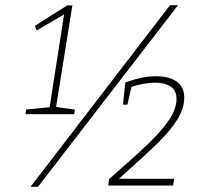

<svg xmlns="http://www.w3.org/2000/svg" viewBox="-20 -718 796 743"><path d="M260 -697 197 -304 270 -294 267 -276H79L81 -294L172 -303L228 -662L122 -600L115 -618L240 -697ZM127 5H98L638 -698H669ZM440 -26H654L650 0H399L402 -25Q500 -110 553 -161Q606 -212 634.5 -254.5Q663 -297 663 -335Q663 -368 640.5 -383Q618 -398 580 -398Q540 -398 489 -382L473 -313H456L465 -399Q532 -423 584 -423Q634 -423 663.5 -402.5Q693 -382 693 -340Q693 -298 665.5 -254.5Q638 -211 589 -163Q540 -115 440 -26Z"/></svg>

Font: Bitter Pro ExtraLight
Style: Italic
Weight: 275
Italic angle: -9°
Designer: Sol Matas, and Bitter project Authors
Foundry: Sol Matas
Version: Version 1.010